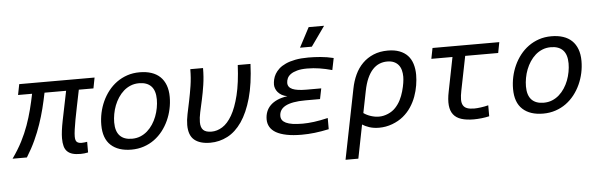

<svg xmlns="http://www.w3.org/2000/svg" viewBox="-73 -888 3974 1277"><g transform="rotate(-5 1914.5 -250.0)"><path d="M485.4 2.4Q474.6 4.9 461.2 6.3Q447.8 7.8 435.5 7.8Q403.3 7.8 381.6 1.5Q359.9 -4.9 346.2 -18.6Q332.5 -32.2 326.7 -53.7Q320.8 -75.2 320.8 -106.9Q320.8 -149.4 335.7 -224.1Q350.6 -298.8 375.5 -418.9H231.4Q220.7 -365.7 207.8 -314.5Q194.8 -263.2 177.2 -211.7Q159.7 -160.2 135.7 -107.9Q111.8 -55.7 77.1 0H-18.6Q21 -55.7 47.9 -108.2Q74.7 -160.6 93 -211.9Q111.3 -263.2 124.5 -314.5Q137.7 -365.7 148.4 -418.9H54.7L68.8 -490.2H571.8L558.1 -418.9H460.4Q447.8 -356.4 437.7 -307.9Q427.7 -259.3 420.9 -222.7Q414.1 -186 410.2 -157.5Q406.2 -128.9 406.2 -111.3Q406.2 -97.7 408.7 -88.6Q411.1 -79.6 416.5 -74.7Q421.9 -69.8 429.9 -67.4Q438 -64.9 446.8 -64.9Q456.5 -64.9 467.3 -66.2Q478 -67.4 485.4 -68.8Z M774.9 8.8Q687 8.8 637.9 -36.4Q588.9 -81.5 588.9 -171.9Q588.9 -212.4 597.4 -252.2Q606 -292 622.6 -328.4Q639.2 -364.7 663.6 -396Q688 -427.2 719.7 -450.2Q751.5 -473.1 789.8 -486.1Q828.1 -499 873 -499Q917 -499 951.4 -487.5Q985.8 -476.1 1009.5 -453.4Q1033.2 -430.7 1045.9 -396.7Q1058.6 -362.8 1058.6 -317.9Q1058.6 -277.8 1050 -238Q1041.5 -198.2 1024.9 -161.9Q1008.3 -125.5 983.9 -94.2Q959.5 -63 928 -40Q896.5 -17.1 857.9 -4.2Q819.3 8.8 774.9 8.8ZM971.7 -309.1Q971.7 -368.2 943.8 -397.5Q916 -426.8 862.8 -426.8Q832.5 -426.8 806.6 -416.3Q780.8 -405.8 760 -387.5Q739.3 -369.1 723.4 -345Q707.5 -320.8 697 -293.7Q686.5 -266.6 681.2 -237.5Q675.8 -208.5 675.8 -181.2Q675.8 -122.1 703.6 -92.5Q731.4 -63 784.7 -63Q815.4 -63 841.1 -73.5Q866.7 -84 887.5 -102.3Q908.2 -120.6 924.1 -144.8Q939.9 -168.9 950.4 -196.3Q960.9 -223.6 966.3 -252.7Q971.7 -281.7 971.7 -309.1Z M1612.8 -490.2Q1607.4 -357.4 1580.8 -262.9Q1554.2 -168.5 1512.5 -107.9Q1470.7 -47.4 1416.5 -19.3Q1362.3 8.8 1301.8 8.8Q1231.9 8.8 1195.1 -22Q1158.2 -52.7 1158.2 -122.1Q1158.2 -154.3 1166.5 -194.1Q1174.8 -233.9 1184.6 -280.3Q1194.3 -326.7 1202.6 -379.2Q1210.9 -431.6 1210.9 -490.2H1295.9Q1295.9 -431.2 1287.8 -378.4Q1279.8 -325.7 1269.8 -280.8Q1259.8 -235.8 1251.7 -198.7Q1243.7 -161.6 1243.7 -133.8Q1243.7 -97.2 1261 -80.6Q1278.3 -64 1316.4 -64Q1353 -64 1388.4 -85.9Q1423.8 -107.9 1452.9 -158Q1481.9 -208 1502 -289.6Q1522 -371.1 1527.8 -490.2Z M2093.3 -12.2Q2043 -1.5 1998.8 3.7Q1954.6 8.8 1911.6 8.8Q1853.5 8.8 1811 0.2Q1768.6 -8.3 1741.2 -23.9Q1713.9 -39.6 1700.7 -62.3Q1687.5 -85 1687.5 -112.8Q1687.5 -140.1 1696.5 -163.8Q1705.6 -187.5 1724.4 -206.1Q1743.2 -224.6 1771.5 -237.1Q1799.8 -249.5 1838.4 -254.9Q1816.4 -258.8 1801 -267.8Q1785.6 -276.9 1775.6 -288.8Q1765.6 -300.8 1761 -314Q1756.3 -327.1 1756.3 -338.9Q1756.3 -355 1760.5 -373.3Q1764.6 -391.6 1774.9 -409.4Q1785.2 -427.2 1802.7 -443.4Q1820.3 -459.5 1847.4 -471.9Q1874.5 -484.4 1911.9 -491.7Q1949.2 -499 1999.5 -499Q2037.1 -499 2080.3 -495.4Q2123.5 -491.7 2167.5 -481L2151.4 -401.9Q2107.4 -414.1 2067.1 -420.4Q2026.9 -426.8 1985.4 -426.8Q1945.3 -426.8 1918.5 -419.4Q1891.6 -412.1 1875.2 -400.4Q1858.9 -388.7 1852.1 -373.5Q1845.2 -358.4 1845.2 -342.8Q1845.2 -313.5 1875.5 -300.3Q1905.8 -287.1 1968.3 -287.1H2067.4L2053.2 -216.8H1955.6Q1909.2 -216.8 1876 -210.7Q1842.8 -204.6 1821.5 -193.1Q1800.3 -181.6 1790.3 -165Q1780.3 -148.4 1780.3 -127.9Q1780.3 -112.3 1788.1 -100.6Q1795.9 -88.9 1813.2 -80.6Q1830.6 -72.3 1858.2 -68.1Q1885.7 -64 1925.3 -64Q1958.5 -64 2000 -69.3Q2041.5 -74.7 2093.3 -86.9ZM2122.6 -700.2 2029.3 -568.8H1950.2L2019.5 -700.2ZM1649.4 -490.2Z M2428.7 7.3Q2392.1 7.3 2363.5 -2.2Q2335 -11.7 2316.9 -23.9L2272.5 200.2H2187L2280.3 -266.1Q2290 -316.4 2309.8 -358.9Q2329.6 -401.4 2360.6 -432.4Q2391.6 -463.4 2433.8 -481.2Q2476.1 -499 2530.3 -499Q2575.2 -499 2608.2 -486.3Q2641.1 -473.6 2662.4 -450.7Q2683.6 -427.7 2693.8 -394.8Q2704.1 -361.8 2704.1 -321.8Q2704.1 -289.1 2698 -252Q2691.9 -214.8 2678.7 -178.5Q2665.5 -142.1 2643.6 -108.9Q2621.6 -75.7 2590.3 -50Q2559.1 -24.4 2516.6 -8.5Q2474.1 7.3 2428.7 7.3ZM2617.7 -316.9Q2617.7 -340.3 2612.3 -360.6Q2606.9 -380.9 2595 -395.5Q2583 -410.2 2564.5 -418.5Q2545.9 -426.8 2519.5 -426.8Q2491.7 -426.8 2467.3 -416.7Q2442.9 -406.7 2422.4 -384.8Q2401.9 -362.8 2386.2 -327.9Q2370.6 -293 2360.8 -243.2L2332 -99.1Q2353 -84 2380.6 -75.2Q2408.2 -66.4 2434.6 -66.4Q2464.4 -66.4 2494.6 -79.3Q2524.9 -92.3 2545.4 -114.3Q2565.9 -136.2 2579.3 -162.6Q2592.8 -189 2601.6 -220.2Q2610.4 -251.5 2614 -275.6Q2617.7 -299.8 2617.7 -316.9Z M3164.1 -4.9Q3141.1 0.5 3112.8 3.7Q3084.5 6.8 3061 6.8Q3011.2 6.8 2977.3 -4.2Q2943.4 -15.1 2924.8 -39.1Q2906.2 -63 2902.6 -100.8Q2898.9 -138.7 2910.2 -192.9L2955.1 -418.9H2814L2828.1 -490.2H3273.9L3260.3 -418.9H3040L2994.1 -189.9Q2987.3 -156.2 2987.1 -132.6Q2986.8 -108.9 2995.4 -93.8Q3003.9 -78.6 3022 -71.8Q3040 -64.9 3069.8 -64.9Q3088.4 -64.9 3114 -68.4Q3139.6 -71.8 3164.1 -78.1Z M3523.9 8.8Q3436 8.8 3387 -36.4Q3337.9 -81.5 3337.9 -171.9Q3337.9 -212.4 3346.4 -252.2Q3355 -292 3371.6 -328.4Q3388.2 -364.7 3412.6 -396Q3437 -427.2 3468.8 -450.2Q3500.5 -473.1 3538.8 -486.1Q3577.1 -499 3622.1 -499Q3666 -499 3700.4 -487.5Q3734.9 -476.1 3758.5 -453.4Q3782.2 -430.7 3794.9 -396.7Q3807.6 -362.8 3807.6 -317.9Q3807.6 -277.8 3799.1 -238Q3790.5 -198.2 3773.9 -161.9Q3757.3 -125.5 3732.9 -94.2Q3708.5 -63 3677 -40Q3645.5 -17.1 3606.9 -4.2Q3568.4 8.8 3523.9 8.8ZM3720.7 -309.1Q3720.7 -368.2 3692.9 -397.5Q3665 -426.8 3611.8 -426.8Q3581.5 -426.8 3555.7 -416.3Q3529.8 -405.8 3509 -387.5Q3488.3 -369.1 3472.4 -345Q3456.5 -320.8 3446 -293.7Q3435.5 -266.6 3430.2 -237.5Q3424.8 -208.5 3424.8 -181.2Q3424.8 -122.1 3452.6 -92.5Q3480.5 -63 3533.7 -63Q3564.5 -63 3590.1 -73.5Q3615.7 -84 3636.5 -102.3Q3657.2 -120.6 3673.1 -144.8Q3689 -168.9 3699.5 -196.3Q3710 -223.6 3715.3 -252.7Q3720.7 -281.7 3720.7 -309.1Z"/></g></svg>

Font: Code New Roman
Style: Italic
Weight: 400
Italic angle: -11°
Monospace: yes
Designer: Sam Radian
Foundry: Code New Roman
Version: Version 1.508 October 19, 2014